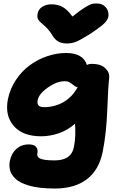

<svg xmlns="http://www.w3.org/2000/svg" viewBox="-20 -837 700 1113"><path d="M542 -816.9Q572.3 -816.9 591.6 -796.4Q610.8 -775.9 608.9 -746.1Q607.4 -725.6 588.4 -705.3Q569.3 -685.1 501 -639.2Q448.7 -606.9 423.1 -595.9Q397.5 -585 369.1 -585Q336.9 -585 317.1 -596.7Q297.4 -608.4 283.2 -632.8Q271.5 -652.8 256.6 -668.9Q241.7 -685.1 231 -693.8Q220.2 -702.6 210.9 -711.7Q201.7 -720.7 198.2 -731.9Q194.8 -743.2 198.2 -758.8Q202.6 -783.2 225.1 -797.6Q247.6 -812 277.8 -812Q315.9 -812 343.5 -796.4Q371.1 -780.8 399.9 -741.2Q444.8 -777.3 472.7 -794.2Q500.5 -811 512 -814Q523.4 -816.9 542 -816.9ZM297.9 255.9Q252 255.9 213.6 251.5Q175.3 247.1 148.4 239Q121.6 231 101.1 220.7Q80.6 210.4 68.1 197.8Q55.7 185.1 47.6 172.1Q39.6 159.2 37.1 145Q34.7 130.9 34.7 119.1Q34.7 107.4 37.1 95.2Q46.4 51.3 75.7 25.6Q105 0 146 0Q177.7 0 189.5 14.9Q201.2 29.8 196.8 50.8Q194.8 60.5 197.3 67.4Q199.7 74.2 209.5 80.3Q219.2 86.4 241 89.6Q262.7 92.8 296.9 92.8Q393.1 92.8 408.2 16.1Q415.5 -19 416.3 -55.4Q417 -91.8 415 -120.1Q372.1 -81.5 320.1 -64.2Q268.1 -46.9 219.2 -46.9Q111.3 -46.9 59.3 -107.4Q7.3 -168 25.9 -262.2Q38.1 -321.8 71.5 -372.6Q105 -423.3 150.9 -457.5Q196.8 -491.7 252 -510.7Q307.1 -529.8 362.8 -529.8Q461.9 -529.8 483.9 -460Q493.7 -466.8 513.2 -466.8Q563.5 -466.8 590.1 -441.9Q616.7 -417 612.8 -384.8Q606.9 -335.9 601.8 -199.7Q596.7 -63.5 575.2 43Q553.7 149.4 482.9 202.6Q412.1 255.9 297.9 255.9ZM198.2 -255.9Q190.9 -215.8 234.9 -215.8Q297.4 -215.8 348.9 -245.8Q400.4 -275.9 430.2 -332Q418.5 -333 408.2 -341.8Q397.9 -350.6 385.7 -358.4Q373.5 -366.2 355 -366.2Q309.6 -366.2 257.6 -329.8Q205.6 -293.5 198.2 -255.9Z"/></svg>

Font: Shantell Sans Normal
Style: Italic
Weight: 800
Italic angle: -11.31°
Designer: Stephen Nixon, Anya Danilova, Shantell Martin
Foundry: Arrow Type
Version: Version 1.006;[559af2be0]